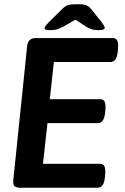

<svg xmlns="http://www.w3.org/2000/svg" viewBox="-20 -878 586 898"><path d="M215 -737Q199 -737 193.5 -739.5Q188 -742 188 -746Q188 -753 209 -775L270 -835Q284 -849 296.5 -853.5Q309 -858 330 -858H351Q373 -858 384.5 -853Q396 -848 407 -835L454 -776Q470 -755 470 -748Q470 -737 441 -737Q421 -737 408.5 -741Q396 -745 385 -752L333 -786L275 -753Q262 -746 248.5 -741.5Q235 -737 215 -737ZM75 0Q56 0 48 -7Q40 -14 42 -34L107 -663Q111 -700 148 -700H508Q522 -700 528 -689Q534 -678 532 -651L531 -639Q528 -610 519 -599Q510 -588 496 -588H232L213 -414H449Q463 -414 469 -403Q475 -392 473 -365L472 -353Q469 -325 460 -313.5Q451 -302 437 -302H202L181 -112H448Q462 -112 468 -101Q474 -90 472 -63L471 -51Q468 -22 459 -11Q450 0 436 0Z"/></svg>

Font: Asap SemiBold
Style: Italic
Weight: 600
Italic angle: -6°
Designer: Pablo Cosgaya
Foundry: Omnibus-Type
Version: Version 3.001; ttfautohint (v1.8.3)